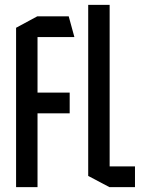

<svg xmlns="http://www.w3.org/2000/svg" viewBox="-20 -768 605 788"><path d="M134 -303 47 -388H266V-303ZM46 0V-388H47L134 -303V0ZM46 -388V-654L133 -701H134V-388ZM134 -616V-701H262L285 -617V-616ZM429 0 342 -46V-748H430V0ZM430 0V-85H534V0Z"/></svg>

Font: Foldit
Style: Regular
Weight: 400
Version: Version 1.003